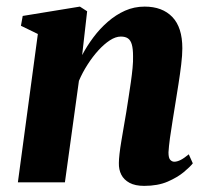

<svg xmlns="http://www.w3.org/2000/svg" viewBox="-20 -566 641 596"><path d="M235 -395Q250 -423.5 270 -450.2Q290 -477 314.8 -498.5Q339.5 -520 368 -532.8Q396.5 -545.5 429 -545.5Q484 -545.5 515 -513.2Q546 -481 546 -416Q546 -395 542.5 -365.8Q539 -336.5 534 -305Q529 -273.5 524.5 -245.5Q520.5 -220 515.8 -191.5Q511 -163 507.5 -137Q504 -111 503 -93Q503 -75.5 508.5 -69.8Q514 -64 521 -64Q529.5 -64 540.2 -69.2Q551 -74.5 566 -87L578.5 -59Q570.5 -48.5 550.8 -32Q531 -15.5 500.5 -2.2Q470 11 427.5 11Q399.5 11 382 1.5Q364.5 -8 356.5 -23.8Q348.5 -39.5 349 -60Q349 -70.5 351 -88.5Q353 -106.5 356.8 -128.8Q360.5 -151 364.5 -174.2Q368.5 -197.5 372 -218Q375.5 -240.5 379.2 -264.2Q383 -288 386.2 -311Q389.5 -334 391.5 -354.8Q393.5 -375.5 393 -391.5Q393 -414.5 389.2 -427.8Q385.5 -441 377.2 -446.8Q369 -452.5 355 -452.5Q339 -452.5 321 -440.8Q303 -429 285.2 -409.5Q267.5 -390 251.8 -365.5Q236 -341 225 -315L181.5 0H35.5L97.5 -460.5L45 -486L50.5 -516.5L228 -545.5L250.5 -531Z"/></svg>

Font: Merriweather 72pt ExtraBold
Style: Italic
Weight: 800
Italic angle: -7.8°
Version: Version 2.101